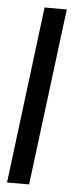

<svg xmlns="http://www.w3.org/2000/svg" viewBox="-52 -728 291 757"><g transform="rotate(5 93.5 -350.0)"><path d="M5.9 0.5 93.3 -699.7H181.2L93.3 0.5Z"/></g></svg>

Font: Silence
Style: Regular
Weight: 400
Designer: Lilo Joris
Foundry: Lilo Joris
Version: Version 1.035;Fontself Maker 3.5.7